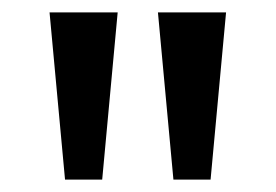

<svg xmlns="http://www.w3.org/2000/svg" viewBox="-20 -780 445 310"><path d="M60 -760 85 -490H145L170 -760ZM235 -760 260 -490H320L345 -760Z"/></svg>

Font: Gully Medium
Style: Regular
Weight: 500
Designer: jaikishan Patel
Foundry: MagicType
Version: Version 1.000;Glyphs 3.2 (3242)